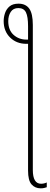

<svg xmlns="http://www.w3.org/2000/svg" viewBox="-30 -785 275 1047"><path d="M71 -765Q110 -765 129.5 -738Q149 -711 149 -649V142Q149 217 194 217Q210 217 225 210V236Q219 238 211 240Q203 242 192 242Q161 242 142 220.5Q123 199 123 145V-546H114Q60 -546 25 -580.5Q-10 -615 -10 -670Q-10 -692 -2.5 -714Q5 -736 22.5 -750.5Q40 -765 71 -765ZM70 -741Q42 -741 28.5 -720Q15 -699 15 -670Q15 -621 44 -595Q73 -569 114 -569H123V-642Q123 -694 111.5 -717.5Q100 -741 70 -741Z"/></svg>

Font: Noto Sans ExtraCondensed Thin
Style: Regular
Weight: 100
Width: 2
Designer: Monotype Design Team
Foundry: Monotype Imaging Inc.
Version: Version 2.013; ttfautohint (v1.8.4.7-5d5b)